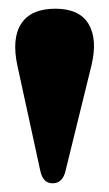

<svg xmlns="http://www.w3.org/2000/svg" viewBox="-20 -818 251 441"><path d="M100.5 -397Q78.5 -397 72.5 -426L20 -667Q6.5 -730 29 -764Q51.5 -798 107 -798Q162.5 -798 183.5 -762.8Q204.5 -727.5 190 -667.5L130.5 -425.5Q124 -397 100.5 -397Z"/></svg>

Font: Fraunces 72pt Black
Style: Regular
Weight: 900
Version: Version 1.000;[0bf87f6ff]